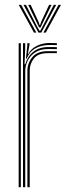

<svg xmlns="http://www.w3.org/2000/svg" viewBox="-20 -780 279 800"><path d="M75.8 0V-600H85V-577.8L82.2 -512.2H85.2Q95 -545.5 119.6 -564.8Q144.2 -584 182.2 -584Q191.5 -584 200.8 -583.9Q210 -583.8 217 -583.5V-575.2Q209.8 -575.5 200.1 -575.6Q190.5 -575.8 181.2 -575.8Q147.8 -575.8 126.5 -561.6Q105.2 -547.5 95.2 -526.4Q85.2 -505.2 85.2 -484.5V0ZM57.8 0V-600H66.8V0ZM94.2 0V-485.2Q94.2 -516.5 114.5 -541.6Q134.8 -566.8 178.5 -566.8Q188 -566.8 197.9 -566.8Q207.8 -566.8 217 -566.8V-558.5Q207.8 -558.5 197.9 -558.5Q188 -558.5 178.5 -558.5Q139.2 -558.5 121.5 -536.5Q103.8 -514.5 103.8 -485.5V0ZM88 -535.8 93.8 -590.8V-600H103.2V-595.5L96 -555H97.8Q109.5 -577.5 133.8 -589.1Q158 -600.8 185 -600.8Q192 -600.8 199.8 -600.6Q207.5 -600.5 217 -600.2V-592Q208.5 -592.2 200.8 -592.4Q193 -592.5 185.5 -592.5Q153.2 -592.5 128.4 -579Q103.5 -565.5 91 -535.8ZM58 -759.8H68.2L131.5 -644.2H121.5ZM78 -759.8H88.2L136.2 -666.5L144.5 -652H147.8L155.8 -666.5L204 -759.8H214.2L152 -644.2H140.2ZM97.5 -759.8H107.8L141.2 -687.8L145 -675.5H147.2L151 -687.8L184.5 -759.8H194.8L156.2 -680.8L149.2 -665.5H143L135.8 -680.8ZM224 -759.8H234L170.8 -644.2H160.8Z"/></svg>

Font: Big Shoulders Inline Display Thin Light
Style: Regular
Weight: 300
Version: Version 2.002